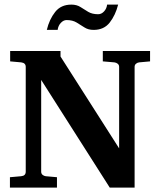

<svg xmlns="http://www.w3.org/2000/svg" viewBox="-20 -849 710 849"><path d="M643.6 -577.6 595.2 -573.2Q587.4 -572.3 581.3 -567.1Q575.2 -562 575.2 -553.2V-19.5H465.3L162.1 -495.6V-89.8Q162.1 -81.1 168.2 -75.9Q174.3 -70.8 182.1 -69.8L231.9 -65.4V-19.5H23.9V-65.4L73.7 -69.8Q93.8 -71.8 93.8 -89.8V-553.2Q93.8 -570.8 73.7 -573.2L24.9 -577.6V-623.5H247.6V-599.1L506.8 -192.9V-553.2Q506.8 -562 500.5 -567.1Q494.1 -572.3 485.8 -573.2L434.6 -577.6V-623.5H643.6ZM502.4 -828.6Q490.7 -782.2 465.3 -749.5Q439.9 -716.8 394 -716.8Q370.1 -716.8 353.3 -727.8Q336.4 -738.8 318.6 -749.5Q300.8 -760.3 274.4 -760.3Q260.7 -760.3 249 -747.8Q237.3 -735.4 234.9 -716.8H187Q198.2 -763.7 223.9 -796.1Q249.5 -828.6 295.4 -828.6Q319.3 -828.6 335.9 -817.9Q352.5 -807.1 370.1 -796.6Q387.7 -786.1 414.1 -786.1Q428.7 -786.1 440.2 -798.6Q451.7 -811 453.6 -828.6Z"/></svg>

Font: Annapurna SIL
Style: Bold
Weight: 700
Designer: Peter Martin, Annie Olsen
Foundry: SIL International
Version: Version 2.000